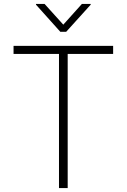

<svg xmlns="http://www.w3.org/2000/svg" viewBox="-20 -962 647 982"><path d="M49.3 -686V-727.5H558.6V-686H326.2V0H281.7V-686ZM208 -941.9 303.7 -835.9 398.9 -941.9H443.8V-938L318.4 -799.3H288.6L164.1 -938V-941.9Z"/></svg>

Font: Inter Tight ExtraLight
Style: Regular
Weight: 250
Designer: Rasmus Andersson
Foundry: rsms
Version: Version 3.004